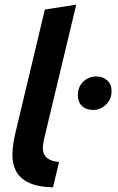

<svg xmlns="http://www.w3.org/2000/svg" viewBox="-20 -796 508 826"><path d="M208 10Q140 8 102 -11Q64 -30 48 -62Q32 -94 33.5 -135.5Q35 -177 46 -223L173 -755L308 -776L173 -212Q167 -190 165 -170.5Q163 -151 168 -136.5Q173 -122 188.5 -112Q204 -102 234 -99ZM381 -323Q351 -323 333 -340Q315 -357 315 -386Q315 -423 338.5 -445Q362 -467 394 -467Q423 -467 441.5 -450Q460 -433 460 -404Q460 -368 435.5 -345.5Q411 -323 381 -323Z"/></svg>

Font: Ubuntu Sans
Style: Bold Italic
Weight: 700
Italic angle: -13.5°
Designer: Dalton Maag Ltd
Foundry: Dalton Maag Ltd
Version: Version 1.006